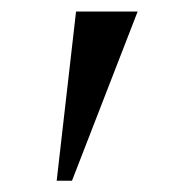

<svg xmlns="http://www.w3.org/2000/svg" viewBox="-20 -842 320 332"><path d="M218 -822 104.5 -529.5H78L111.5 -822Z"/></svg>

Font: Merriweather 144pt SemiBold
Style: Regular
Weight: 600
Version: Version 2.100